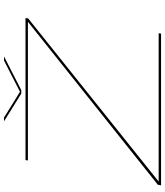

<svg xmlns="http://www.w3.org/2000/svg" viewBox="47 -869 822 956"><g transform="rotate(-90 458.0 -391.0)"><path d="M13 0 16 -16 827.5 -663H137L139 -675H846.5L844 -661.5L32 -12H770.5L768.5 0ZM470 -696 332 -782H350.5L479 -702.5L634.5 -782H655L487 -696Z"/></g></svg>

Font: Anybody UltraExpanded Thin
Style: Italic
Weight: 100
Width: 9
Italic angle: -10°
Designer: Tyler Finck
Foundry: Etcetera Type Company
Version: Version 1.010; ttfautohint (v1.8.3) -l 8 -r 50 -G 200 -x 14 